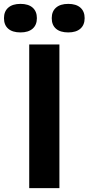

<svg xmlns="http://www.w3.org/2000/svg" viewBox="-90 -969 456 989"><path d="M60.5 0V-740H216V0ZM-69.5 -875.5Q-69.5 -910.5 -47.2 -929.8Q-25 -949 15.5 -949Q56 -949 78 -929.8Q100 -910.5 100 -875.5Q100 -840.5 78 -821.2Q56 -802 15.5 -802Q-25.5 -802 -47.5 -821Q-69.5 -840 -69.5 -875.5ZM176.5 -875.5Q176.5 -910.5 198.8 -929.8Q221 -949 261.5 -949Q302 -949 324 -929.8Q346 -910.5 346 -875.5Q346 -840.5 324 -821.2Q302 -802 261.5 -802Q220.5 -802 198.5 -821Q176.5 -840 176.5 -875.5Z"/></svg>

Font: Encode Sans Semi Condensed
Style: Bold
Weight: 700
Width: 4
Designer: Multiple Designers
Foundry: Impallari Type
Version: Version 2.000